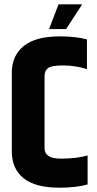

<svg xmlns="http://www.w3.org/2000/svg" viewBox="-20 -867 452 892"><path d="M35 -529Q35 -609 90.5 -653.5Q146 -698 258 -698Q332 -698 384 -684V-546Q328 -563 273.5 -563Q219 -563 203 -550.5Q187 -538 187 -514V-178Q187 -130 262.5 -130Q338 -130 387 -145V-10Q333 5 256 5Q144 5 89.5 -39Q35 -83 35 -163ZM252 -847H362L287 -732H208Z"/></svg>

Font: Khand
Style: Bold
Weight: 700
Designer: Devanagari: Sanchit Sawaria, Jyotish Sonowal; Latin: Satya Rajpurohit
Foundry: Indian Type Foundry
Version: Version 1.101;PS 1.0;hotconv 1.0.78;makeotf.lib2.5.61930; tt